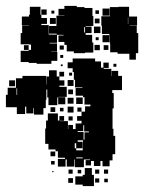

<svg xmlns="http://www.w3.org/2000/svg" viewBox="-63 -612 516 650"><path d="M111 -396H61V-399H34V-402H7V-440H34V-443H42V-461H36V-462H7V-500H12V-525H35V-526H11V-556H35V-562H38V-589H74V-562H77V-551H96V-531H77V-527H102V-495H129V-523V-498H103V-524H128V-559H155V-560H135V-582H155V-592H197V-588H223V-585H250V-558H253V-524H227V-522H247V-500H227V-494H249V-468H227H253V-434H225V-432H187V-438H163V-460H155V-470H135V-492H152V-494H130V-467H105V-465H130V-437H111V-436H131V-406H111ZM308 -469H284V-493H307V-497H282V-525H307H280V-557H309V-558V-588H338V-589H374V-556H401V-526H376V-525H400V-500H405V-462V-432H377H397V-410H375V-430H335V-435H310V-464H309V-492H308ZM308 -559H284V-583H308ZM95 -562H77V-580H95ZM272 -565H260V-577H272ZM121 -566H111V-576H121ZM371 -531V-553H370V-531ZM126 -531H106V-551H126ZM274 -533H258V-549H274ZM277 -500H255V-522H277ZM225 -502V-520H222V-502ZM40 -501V-520V-501ZM102 -470V-495V-470ZM271 -476H261V-486H271ZM275 -442H257V-460H275ZM304 -443H288V-459H304ZM34 -443H18V-459H34ZM153 -444H139V-458H153ZM151 -416H141V-426H151ZM159 -48H133V-74H157V-78H133V-100H125V-106H101V-125H90V-177H93V-204H99V-228H133V-204H138V-219H154V-203H139V-202H167V-175H168V-189H184V-175H193V-194H213V-203H198V-219H213V-234H199V-248H213V-234H225V-252H243V-258H223V-283H218V-288H193V-314H216V-316H191V-342H187V-368H183V-381H166V-401H183V-414H213H259V-404H279V-383H287V-400H305V-382H288V-379H314V-355H315V-372H337V-355H350V-307H317V-297H322V-245H318V-219V-189V-176H321V-152H327V-90H318V-69H308V-49H284V-67H277V-50H255V-67H245V-52H227V-70H242V-72H221V-46H191V-72H189V-48H163V-72H159ZM331 -386H321V-396H331ZM149 -388H143V-394H149ZM131 -256H101V-282H97V-309H94V-353H103V-374H129V-353H138V-340H155V-322H138V-318H163V-284H135V-283H158V-259H134V-282H131ZM154 -353H138V-369H154ZM181 -356H171V-366H181ZM186 -321H166V-341H186ZM184 -293H168V-309H184ZM217 -260H195V-282H217ZM186 -261H166V-281H186ZM186 -231H166V-251H186ZM124 -233H108V-249H124ZM152 -235H140V-247H152ZM183 -204H169V-218H183ZM219 -168H200V-165H220V-139H223V-164H238V-167H222V-188H219ZM217 -132V-110H218V-137H200V-132ZM195 -110V-127H190V-110ZM195 -103H217V-110H195ZM124 -83H108V-99H124ZM195 -76H217V-79H195ZM122 -55H110V-67H122ZM255 18H217V13H192V-15H217V-20H224V-43H248V-20H255ZM183 -24H169V-38H183ZM273 -24H259V-38H273ZM303 -24H289V-38H303ZM212 -25H200V-37H212ZM118 -29H114V-33H118ZM184 7H168V-9H184ZM273 6H259V-8H273ZM302 5H290V-7H302ZM22 -226H-6V-249H-43V-291H-37V-315H-9V-347H13V-355H63H93V-326H94V-274H92V-246H84V-224H52V-246H50V-228H26V-251H22ZM-12 -320H-32V-340H-12ZM-5 -291V-313H-7V-291Z"/></svg>

Font: Rubik Storm
Style: Regular
Weight: 400
Designer: Hubert and Fischer, NaN
Foundry: Hubert and Fischer, NaN
Version: Version 2.201